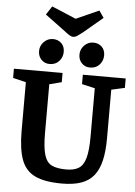

<svg xmlns="http://www.w3.org/2000/svg" viewBox="-67 -1092 817 1160"><g transform="rotate(5 342.0 -512.5)"><path d="M353 18Q249 18 190 -10Q131 -38 107 -103Q83 -168 83 -278V-573L4 -592V-648H299V-592L225 -573V-278Q225 -191 238.5 -145.5Q252 -100 284 -84.5Q316 -69 372 -69Q420 -69 448 -87Q476 -105 488.5 -150.5Q501 -196 501 -278V-573L422 -591V-648H682V-591L601 -573V-278Q601 -200 588 -144Q575 -88 546.5 -52Q518 -16 470.5 1Q423 18 353 18ZM461 -695Q431 -695 411 -715.5Q391 -736 391 -768Q391 -800 414 -823.5Q437 -847 469 -847Q499 -847 519.5 -828Q540 -809 540 -775Q540 -743 518.5 -719Q497 -695 461 -695ZM216 -695Q186 -695 166 -715.5Q146 -736 146 -768Q146 -800 169 -823.5Q192 -847 224 -847Q254 -847 274.5 -828Q295 -809 295 -775Q295 -743 273.5 -719Q252 -695 216 -695ZM343 -871Q333 -871 320 -879Q307 -887 291 -900L168 -991L202 -1043L349 -981L488 -1043L517 -1001L398 -901Q381 -888 368.5 -879.5Q356 -871 343 -871Z"/></g></svg>

Font: Faustina
Style: Bold
Weight: 700
Designer: Alfonso Garcia
Foundry: http://www.omnibus-type.com
Version: Version 1.200